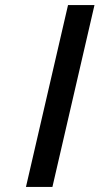

<svg xmlns="http://www.w3.org/2000/svg" viewBox="-20 -742 395 762"><path d="M188 0 355 -722H250L83 0Z"/></svg>

Font: Perun Medium Italic
Style: Regular
Weight: 500
Italic angle: -12°
Foundry: Copyright (c) Stefan Peev, Context Ltd, 2016
Version: Version 1.026